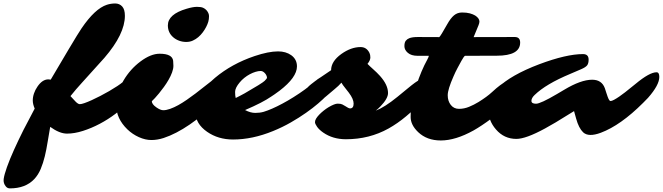

<svg xmlns="http://www.w3.org/2000/svg" viewBox="-278 -774 3735 1082"><path d="M4.9 -59.1Q-2.9 -16.6 -9.5 25.6Q-16.1 67.9 -25.4 106.4Q-34.7 145 -48.6 178.2Q-62.5 211.4 -85 235.4Q-134.3 287.6 -222.2 287.6Q-235.8 287.6 -244.6 277.3Q-260.3 258.8 -257.3 235.1Q-254.4 211.4 -238.8 167.5Q-223.1 123.5 -199.2 70.6Q-175.3 17.6 -145.5 -42L-82.5 -162.1Q-93.3 -187.5 -93.3 -207.5Q-93.3 -227.5 -86.4 -247.6Q-79.6 -267.6 -67.4 -285.2Q-39.6 -326.7 -5.4 -326.7Q1 -326.7 7.8 -325.2Q135.7 -542 154.8 -572.3L181.6 -614.3Q256.8 -725.1 324.2 -747.1Q347.2 -754.4 371.1 -754.4Q395 -754.4 410.4 -737.8Q425.8 -721.2 425.8 -685.1Q425.8 -582 310.5 -448.2L183.6 -307.6Q149.9 -271 119.1 -232.4Q135.3 -213.9 148.9 -200.4Q162.6 -187 171.6 -187Q180.7 -187 198.2 -193.1Q215.8 -199.2 238.5 -209.5Q261.2 -219.7 287.1 -233.2Q313 -246.6 337.4 -260.7Q391.1 -292 414.6 -312Q455.6 -346.7 479 -346.7Q496.1 -346.7 503.9 -338.9Q516.6 -326.2 516.6 -308.8Q516.6 -291.5 497.8 -260.5Q479 -229.5 447 -197Q415 -164.6 373 -132.8Q331.1 -101.1 284.4 -76.4Q237.8 -51.8 189.7 -36.4Q141.6 -21 99.6 -21Q57.6 -21 4.9 -59.1Z M698.7 -563.5Q668 -589.8 668 -630.9Q668 -693.8 773.4 -724.6Q809.1 -735.4 832 -735.4Q855 -735.4 866.5 -730.2Q877.9 -725.1 885.3 -716.8Q899.9 -700.2 899.9 -682.9Q899.9 -665.5 895.8 -651.4Q891.6 -637.2 883.8 -622.1Q876 -606.9 864.7 -591.8Q853.5 -576.7 839.4 -564.7Q825.2 -552.7 808.6 -545.2Q792 -537.6 771.5 -537.6Q751 -537.6 731.9 -544.4Q712.9 -551.3 698.7 -563.5ZM439.9 -44.9Q377 -106 377 -180.7Q377 -249.5 418 -320.3Q455.6 -384.3 513.7 -427.7Q571.8 -471.2 621.6 -471.2Q692.9 -471.2 697.8 -431.2Q699.2 -418.9 699.2 -402.8Q699.2 -386.7 691.7 -366Q684.1 -345.2 672.1 -324.5Q660.2 -303.7 645.8 -283.9Q631.3 -264.2 618.2 -248Q592.8 -217.3 577.6 -203.6Q577.6 -187 602.5 -169.4Q626 -152.8 642.3 -152.8Q658.7 -152.8 680.9 -160.6Q703.1 -168.5 726.8 -181.6Q750.5 -194.8 775.1 -211.9Q799.8 -229 823.7 -247.1L913.1 -316.9Q966.3 -355.5 999.5 -355.5Q1012.7 -355.5 1019.8 -345.9Q1026.9 -336.4 1026.9 -323.7Q1026.9 -311 1014.2 -288.8Q1001.5 -266.6 979.2 -239.7Q957 -212.9 927.2 -183.6Q897.5 -154.3 862.8 -126Q828.1 -97.7 790.8 -72Q753.4 -46.4 716.3 -27.1Q679.2 -7.8 644 3.7Q608.9 15.1 575 15.1Q541 15.1 504.6 -1.2Q468.3 -17.6 439.9 -44.9Z M1588.9 -358.9Q1612.3 -358.9 1612.3 -332.5Q1612.3 -314.9 1600.3 -288.3Q1588.4 -261.7 1565.9 -238.5Q1543.5 -215.3 1514.4 -190.4Q1485.4 -165.5 1446.5 -138.2Q1407.7 -110.8 1360.8 -84Q1314 -57.1 1261.2 -35.6Q1144.5 12.2 1035.2 12.2Q951.7 12.2 889.2 -31.2Q823.7 -76.7 823.7 -141.6Q823.7 -243.7 933.6 -335.4Q1028.3 -414.6 1156.7 -458Q1234.9 -484.4 1289.1 -484.4Q1333 -484.4 1363.3 -462.9Q1395.5 -439.5 1395.5 -399.9Q1395.5 -337.9 1297.4 -262.7Q1281.7 -250.5 1269 -242.2L1251.5 -230.5Q1202.6 -196.3 1103 -153.8Q1133.8 -137.7 1160.4 -137.7Q1187 -137.7 1208.3 -144Q1229.5 -150.4 1256.3 -162.1Q1283.2 -173.8 1313.7 -190.2Q1344.2 -206.5 1375.5 -226.1Q1445.3 -269.5 1496.6 -314.9Q1523.4 -339.8 1564.9 -354.5Q1578.6 -358.9 1588.9 -358.9ZM1050.3 -221.7 1077.1 -235.4Q1090.3 -242.2 1100.6 -248Q1199.2 -304.7 1212.9 -317.9Q1226.6 -331.1 1226.6 -336.2Q1226.6 -341.3 1223.6 -348.1Q1220.7 -355 1215.8 -360.4Q1204.1 -374 1190.9 -374Q1177.7 -374 1161.9 -369.1Q1146 -364.3 1129.9 -355.7Q1113.8 -347.2 1098.9 -335.2Q1084 -323.2 1072.8 -309.6Q1046.9 -278.8 1046.9 -256.3Q1046.9 -233.9 1050.3 -221.7Z M1804.2 -475.6Q1809.1 -465.8 1809.1 -450Q1809.1 -434.1 1793 -414.1Q1805.7 -400.9 1825.4 -383.5Q1845.2 -366.2 1863.8 -345.7Q1908.7 -295.4 1908.7 -249.5Q1908.7 -219.2 1867.2 -175.8Q1854.5 -162.1 1839.4 -150.4Q1890.1 -169.9 1961.4 -228L2018.6 -274.9Q2068.4 -316.4 2085.2 -322.8Q2102.1 -329.1 2115.7 -329.1Q2129.4 -329.1 2142.3 -322.3Q2155.3 -315.4 2155.3 -300Q2155.3 -284.7 2150.4 -270.3Q2145.5 -255.9 2138.7 -243.7Q2128.9 -226.1 2110.4 -207.5Q2059.1 -159.2 2011 -118.9Q1962.9 -78.6 1911.6 -49.8Q1803.2 10.7 1671.4 10.7Q1597.7 10.7 1543.5 -26.9Q1521 -42.5 1509 -59.3Q1497.1 -76.2 1497.1 -85.7Q1497.1 -95.2 1503.4 -105.7Q1509.8 -116.2 1520.5 -127.4Q1531.2 -138.7 1545.2 -149.9Q1559.1 -161.1 1573.7 -169.9Q1607.9 -189.9 1624.8 -189.9Q1641.6 -189.9 1650.4 -185.8Q1659.2 -181.6 1666.5 -176.8Q1686.5 -163.1 1694.8 -163.1Q1714.8 -163.1 1714.8 -190.4Q1714.8 -215.8 1688 -251.5Q1677.2 -266.1 1665.5 -280.3Q1653.8 -294.4 1646 -308.1Q1630.4 -290 1606.9 -271L1559.6 -231Q1510.3 -188.5 1468.3 -190.4Q1443.8 -192.4 1443.8 -244.6Q1443.8 -253.9 1445.3 -262.7Q1447.8 -277.8 1475.1 -299.3Q1502.4 -320.8 1514.9 -328.9Q1527.3 -336.9 1536.1 -343.3L1587.9 -378.4Q1587.9 -428.2 1645.5 -469.7Q1700.2 -508.8 1753.9 -508.8Q1788.1 -508.8 1804.2 -475.6Z M2615.2 -334.5Q2663.1 -334.5 2663.1 -301.3Q2663.1 -269.5 2618.2 -219.2L2594.2 -194.3Q2550.8 -149.9 2492.9 -106.9Q2435.1 -64 2391.1 -39.1Q2289.1 17.6 2206.1 17.6Q2127.9 17.6 2078.6 -29.3Q2036.1 -69.8 2036.1 -114.7Q2036.1 -159.7 2044.9 -204.1Q2053.7 -248.5 2067.9 -291Q2096.2 -377.4 2129.9 -438Q2138.7 -454.6 2138.7 -459.5H2075.7Q2040 -459.5 2020.5 -476.1Q2001 -492.7 2001 -513.7Q2001 -534.7 2008.8 -544.4Q2016.6 -554.2 2028.3 -558.6Q2044.9 -565.4 2077.1 -565.4L2196.8 -564.9Q2200.7 -566.4 2212.4 -585.9L2242.2 -637.2Q2261.2 -671.4 2280.5 -687.5Q2299.8 -703.6 2325.9 -703.6Q2352.1 -703.6 2369.9 -698.7Q2387.7 -693.8 2399.9 -686.5Q2423.8 -670.9 2423.8 -652.3Q2423.8 -644.5 2418.5 -631.3L2391.1 -564.9L2623 -565.4Q2653.3 -565.4 2653.3 -534.2Q2653.3 -460 2521 -460L2342.3 -459.5Q2336.4 -456.5 2322.3 -431.2L2300.3 -390.6Q2292 -375.5 2288.6 -367.7L2277.8 -343.8Q2245.1 -270 2245.1 -237.3Q2245.1 -204.6 2262.5 -182.6Q2279.8 -160.6 2308.6 -160.6Q2337.4 -160.6 2365 -171.9Q2392.6 -183.1 2418.9 -199.2Q2466.8 -229 2494.1 -254.4Q2521.5 -279.8 2539.6 -293Q2539.6 -293 2573.7 -316.9Q2600.1 -334.5 2615.2 -334.5Z M3421.9 -366.7Q3437.5 -366.7 3437.5 -340.3Q3437.5 -294.9 3374 -222.7L3346.2 -194.3Q3219.7 -67.9 3107.9 -25.9Q3038.6 0 3008.3 -28.3Q2983.4 -52.2 2968.8 -105.5L2957 -147.9L2853 -84L2793 -49.8Q2685.5 8.8 2631.8 8.8Q2563 8.8 2517.1 -44.4Q2473.1 -94.7 2473.1 -161.1Q2473.1 -226.6 2525.4 -277.8Q2600.1 -351.1 2761.2 -412.1Q2913.6 -469.2 3007.3 -469.2Q3039.1 -469.2 3039.1 -438Q3039.1 -416.5 3030.8 -405.8Q3022.5 -395 2996.6 -383.8L2935.1 -357.4Q2798.3 -300.3 2734.9 -238.8Q2716.8 -221.7 2716.8 -205.6Q2716.8 -189.5 2742.7 -189.5Q2768.1 -189.5 2860.8 -244.1L2901.4 -268.1Q2995.6 -324.7 3059.1 -324.7Q3112.8 -324.7 3130.4 -277.3Q3134.8 -264.6 3138.7 -251.7Q3142.6 -238.8 3146.5 -228.5Q3155.3 -204.6 3162.4 -204.6Q3169.4 -204.6 3182.6 -211.7Q3195.8 -218.8 3211.7 -229.7Q3227.5 -240.7 3244.6 -253.9L3303.7 -301.3Q3382.3 -366.7 3421.9 -366.7Z"/></svg>

Font: Sarina
Style: Regular
Weight: 400
Designer: James Grieshaber
Foundry: James Grieshaber
Version: Version 1.001